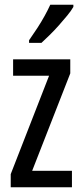

<svg xmlns="http://www.w3.org/2000/svg" viewBox="-20 -786 343 806"><path d="M282 0H25V-55L186 -468H35V-537H275V-478L115 -69H282ZM288 -757Q279 -741 262.5 -721Q246 -701 227 -679.5Q208 -658 188.5 -639Q169 -620 154 -606H102V-617Q121 -644 137.5 -669.5Q154 -695 167.5 -719.5Q181 -744 191 -766H288Z"/></svg>

Font: Noto Sans Devanagari ExtraCondensed
Style: Regular
Weight: 400
Width: 2
Designer: Jelle Bosma - Monotype Design Team
Foundry: Monotype Imaging Inc.
Version: Version 2.006